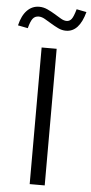

<svg xmlns="http://www.w3.org/2000/svg" viewBox="-104 -945 463 980"><g transform="rotate(5 128.0 -455.0)"><path d="M0 0ZM87 0V-700H164V0ZM8 -792Q-5 -794 -17.5 -797Q-30 -800 -43 -802Q-31 -853 -5 -879.5Q21 -906 57 -906Q79 -906 99.5 -896.5Q120 -887 138 -876Q156 -865 172 -855.5Q188 -846 202 -846Q217 -846 227 -858.5Q237 -871 248 -910Q261 -908 273.5 -905Q286 -902 299 -900Q271 -796 203 -796Q182 -796 162.5 -805.5Q143 -815 125 -826Q107 -837 90.5 -846.5Q74 -856 59 -856Q39 -856 28 -841.5Q17 -827 8 -792Z"/></g></svg>

Font: Rosa Sans Light
Style: Regular
Weight: 300
Designer: Pentagram / MCKL
Foundry: Pentagram / MCKL
Version: Version 1.005;September 16, 2019;FontCreator 11.5.0.2425 64-